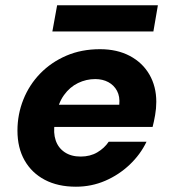

<svg xmlns="http://www.w3.org/2000/svg" viewBox="-20 -694 648 726"><path d="M267 12Q199 12 149.5 -14Q100 -40 73 -87.5Q46 -135 46 -200Q46 -262 68.5 -318Q91 -374 132.5 -416.5Q174 -459 231 -483.5Q288 -508 358 -508Q423 -508 471 -482.5Q519 -457 545 -412Q571 -367 571 -309Q571 -284 566.5 -258.5Q562 -233 557 -214H146L161 -298H431Q434 -329 422.5 -350.5Q411 -372 389.5 -383.5Q368 -395 340 -395Q306 -395 275 -380Q244 -365 222 -334.5Q200 -304 192 -257L187 -228Q181 -192 190.5 -163.5Q200 -135 224.5 -118.5Q249 -102 285 -102Q321 -102 348 -118Q375 -134 391 -158H534Q511 -110 470.5 -71.5Q430 -33 378 -10.5Q326 12 267 12ZM178 -575 196 -674H577L560 -575Z"/></svg>

Font: DM Sans 24pt ExtraBold
Style: Italic
Weight: 800
Italic angle: -10°
Designer: Colophon Foundry, Jonny Pinhorn
Foundry: Colophon Foundry
Version: Version 4.004;gftools[0.9.30]